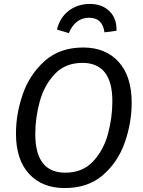

<svg xmlns="http://www.w3.org/2000/svg" viewBox="-20 -942 726 974"><path d="M648 -421Q648 -320 613.5 -220.5Q579 -121 503 -54.5Q427 12 308 12Q194 12 127.5 -60Q61 -132 61 -265Q61 -364 95.5 -464Q130 -564 206.5 -632.5Q283 -701 402 -701Q516 -701 582 -628Q648 -555 648 -421ZM159 -262Q159 -66 311 -66Q399 -66 452.5 -123.5Q506 -181 528 -263.5Q550 -346 550 -428Q550 -623 398 -623Q311 -623 257.5 -566Q204 -509 181.5 -426.5Q159 -344 159 -262ZM269 -792Q284 -854 329.5 -888Q375 -922 436 -922Q498 -922 535.5 -885Q573 -848 571 -786L510 -778Q500 -852 432 -852Q362 -852 329 -774Z"/></svg>

Font: FiraGO
Style: Italic
Weight: 400
Italic angle: -8°
Designer: bBox Type GmbH
Foundry: bBox Type GmbH
Version: Version 1.001